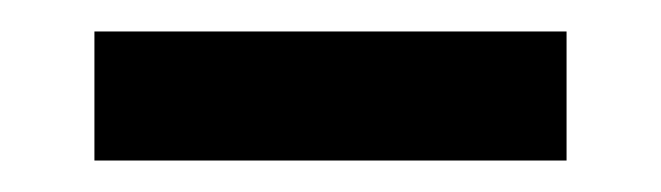

<svg xmlns="http://www.w3.org/2000/svg" viewBox="-20 -341 420 122"><path d="M40 -239V-321H340V-239Z"/></svg>

Font: Golos Text VF
Style: Regular
Weight: 400
Designer: A.Korolkova, Vitaly Kuzmin
Foundry: ParaType Ltd
Version: Version 2.003